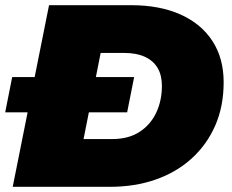

<svg xmlns="http://www.w3.org/2000/svg" viewBox="-27 -720 893 740"><path d="M22 0 162 -700H478Q589 -700 669 -664Q749 -628 792 -561.5Q835 -495 835 -403Q835 -310 802.5 -236Q770 -162 711.5 -109Q653 -56 573 -28Q493 0 397 0ZM295 -184H405Q468 -184 510.5 -211.5Q553 -239 575 -285.5Q597 -332 597 -389Q597 -430 580.5 -458Q564 -486 531.5 -501Q499 -516 451 -516H361ZM-7 -287 20 -423H490L463 -287Z"/></svg>

Font: Montserrat Thin Black
Style: Italic
Weight: 900
Italic angle: -11.3°
Version: Version 9.000